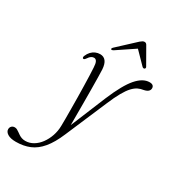

<svg xmlns="http://www.w3.org/2000/svg" viewBox="-322 -781 1051 1154"><g transform="rotate(30 203.0 -204.0)"><path d="M304.5 -246.5Q353.5 -363 397.2 -413Q441 -463 486.5 -463Q502 -463 509.5 -456.5Q517 -450 517 -438.5Q517 -426 507.5 -417.2Q498 -408.5 478 -404.5Q458.5 -402 441 -393.5Q423.5 -385 405.5 -365.8Q387.5 -346.5 367.8 -311.8Q348 -277 324.5 -221L203.5 62Q174 132 139.5 173.2Q105 214.5 62.8 232Q20.5 249.5 -32 249.5Q-69.5 249.5 -89.5 237Q-109.5 224.5 -109.5 206.5Q-109.5 193.5 -101.2 185.2Q-93 177 -79.5 177Q-71 177 -63.2 181.2Q-55.5 185.5 -47.8 191Q-40 196.5 -31.2 202.5Q-22.5 208.5 -11.2 212.5Q0 216.5 14 216.5Q43 216.5 68.8 201.2Q94.5 186 114 159.5Q133.5 133 145 99.5Q156.5 66 157 29.5Q157.5 9 157.5 -22Q157.5 -53 157.2 -90.8Q157 -128.5 156.5 -168.5Q156 -208.5 155 -246.8Q154 -285 153 -317.2Q152 -349.5 150.5 -371Q149.5 -398 142.8 -410.8Q136 -423.5 123.5 -423.5Q114.5 -423.5 105.2 -418Q96 -412.5 85.5 -396.5Q80 -389 76.5 -386.8Q73 -384.5 69 -385.5Q65 -387 64.2 -392Q63.5 -397 66.5 -404Q74 -422 86 -434.8Q98 -447.5 113.2 -454Q128.5 -460.5 145 -460.5Q170 -460.5 184.2 -442.5Q198.5 -424.5 201 -387Q202 -370 202.5 -333.8Q203 -297.5 203.5 -249.8Q204 -202 204 -149.8Q204 -97.5 204 -48Q204 1.5 204 41L193 24ZM331.5 -607.5H319L403.5 -521Q407 -518 411 -517.2Q415 -516.5 418.5 -518.5Q421.5 -520.5 422.8 -524.2Q424 -528 421.5 -532.5L358 -643.5Q354.5 -650.5 350.2 -654.2Q346 -658 339 -658Q332 -658 325.5 -654.2Q319 -650.5 311 -643.5L191.5 -532.5Q187 -528 185.8 -524.2Q184.5 -520.5 186.5 -518.5Q189.5 -516.5 193.5 -517.2Q197.5 -518 202.5 -521Z"/></g></svg>

Font: Fraunces ExtraLight
Style: Italic
Weight: 250
Italic angle: -16°
Version: Version 1.000;[b76b70a41]